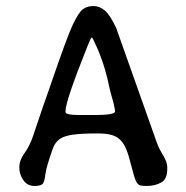

<svg xmlns="http://www.w3.org/2000/svg" viewBox="-20 -626 617 636"><path d="M534 -73V-65Q534 -33 514 -21.5Q494 -10 466 -10Q453 -10 446 -11.5Q439 -13 434 -20Q429 -27 424.5 -42Q420 -57 413 -84Q406 -113 398 -132Q390 -151 378.5 -162.5Q367 -174 349.5 -179Q332 -184 304 -184Q251 -184 222 -180Q193 -176 178 -165.5Q163 -155 156 -136.5Q149 -118 140 -89Q133 -68 130 -47Q128 -27 122.5 -18.5Q117 -10 94 -10Q71 -10 57.5 -29Q44 -48 44 -71Q44 -95 60 -117Q68 -128 73.5 -138.5Q79 -149 83 -158Q87 -167 102 -212.5Q117 -258 146 -340Q174 -422 192.5 -472.5Q211 -523 221 -544Q240 -584 254 -595Q268 -606 289 -606Q310 -606 327.5 -591Q345 -576 365 -533Q365 -533 499 -155Q506 -135 520 -112Q534 -89 534 -73ZM295 -245Q361 -245 361 -257V-260Q361 -262 359.5 -268Q358 -274 356 -285L349 -310Q349 -311 347 -317Q346 -319 335 -369Q323 -417 305 -460Q287 -502 284 -502Q281 -502 269 -471Q197 -291 197 -258V-255Q197 -245 241 -245Z"/></svg>

Font: Stylish
Style: Regular
Weight: 400
Version: Version 1.64